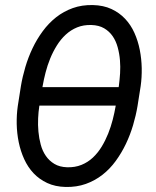

<svg xmlns="http://www.w3.org/2000/svg" viewBox="-20 -741 627 771"><path d="M532.2 -314.9Q525.9 -277.3 514.4 -238.5Q502.9 -199.7 485.6 -163.3Q468.3 -127 444.8 -94.7Q421.4 -62.5 391.4 -39.1Q361.3 -15.6 324.5 -2.4Q287.6 10.7 243.7 9.8Q201.7 8.8 169.7 -6.1Q137.7 -21 114.7 -45.4Q91.8 -69.8 77.1 -102.1Q62.5 -134.3 55.2 -169.9Q47.9 -205.6 47.1 -242.7Q46.4 -279.8 51.3 -314.5L64 -395.5Q70.3 -433.1 81.8 -471.9Q93.3 -510.7 110.6 -547.1Q127.9 -583.5 151.6 -615.7Q175.3 -647.9 205.3 -671.6Q235.4 -695.3 272.2 -708.5Q309.1 -721.7 353 -720.7Q395.5 -719.7 427.5 -704.8Q459.5 -689.9 482.4 -665.5Q505.4 -641.1 519.8 -608.9Q534.2 -576.7 541.3 -540.8Q548.3 -504.9 549.1 -467.5Q549.8 -430.2 544.9 -395.5ZM150.4 -391.1H456.5L457.5 -397.5Q460.4 -419.9 462.2 -446.3Q463.9 -472.7 461.7 -499.3Q459.5 -525.9 452.6 -551Q445.8 -576.2 432.4 -595.7Q418.9 -615.2 398.2 -627.4Q377.4 -639.6 347.2 -640.6Q315.4 -641.6 289.8 -631.1Q264.2 -620.6 243.9 -601.8Q223.6 -583 208.3 -558.3Q192.9 -533.7 181.6 -506.1Q170.4 -478.5 163.1 -450.2Q155.8 -421.9 151.4 -396.5ZM444.8 -316.9H138.2L137.7 -314Q134.3 -292 133.1 -265.6Q131.8 -239.3 134.3 -212.4Q136.7 -185.5 143.6 -160.2Q150.4 -134.8 164.1 -115Q177.7 -95.2 198.5 -82.8Q219.2 -70.3 249.5 -69.3Q281.2 -68.4 307.1 -78.9Q333 -89.4 353 -108.2Q373 -127 388.2 -151.9Q403.3 -176.8 414.3 -204.3Q425.3 -231.9 432.6 -260.3Q439.9 -288.6 444.3 -314.5Z"/></svg>

Font: Roboto Mono
Style: Italic
Weight: 400
Designer: Google
Version: Version 2.000985; 2015; ttfautohint (v1.3)